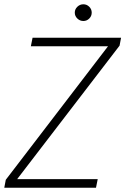

<svg xmlns="http://www.w3.org/2000/svg" viewBox="-23 -876 585 896"><path d="M-3 0 4 -37 481 -660H121L129 -700H542L535 -663L57 -40H433L425 0ZM366 -778Q350 -778 338 -789.5Q326 -801 326 -817Q326 -833 338 -844.5Q350 -856 366 -856Q382 -856 393.5 -844.5Q405 -833 405 -817Q405 -801 393.5 -789.5Q382 -778 366 -778Z"/></svg>

Font: DM Sans 16pt ExtraLight
Style: Italic
Weight: 250
Italic angle: -10°
Version: Version 4.004;gftools[0.9.30]